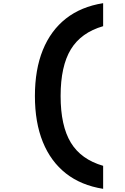

<svg xmlns="http://www.w3.org/2000/svg" viewBox="-20 -985 790 1210"><path d="M630 -820Q491 -780 426.5 -674Q362 -568 362 -380Q362 -192 426.5 -86Q491 20 630 60V205Q491 183 395.5 108Q300 33 250 -90Q200 -213 200 -380Q200 -547 250 -670Q300 -793 395.5 -868Q491 -943 630 -965Z"/></svg>

Font: Martian Mono SemiExpanded SemiExpanded
Style: Bold
Weight: 700
Width: 6
Monospace: yes
Version: Version 1.000